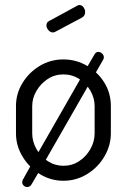

<svg xmlns="http://www.w3.org/2000/svg" viewBox="-20 -717 509 769"><path d="M234 7Q183 7 140 -19.5Q97 -46 70.5 -89.5Q44 -133 44 -183V-292Q44 -342 70 -384.5Q96 -427 139 -453Q182 -479 234 -479Q285 -479 328.5 -453.5Q372 -428 398 -386Q424 -344 424 -292V-183Q424 -134 398 -90Q372 -46 328.5 -19.5Q285 7 234 7ZM234 -53Q269 -53 297 -71.5Q325 -90 342 -120Q359 -150 359 -183V-292Q359 -324 342.5 -353Q326 -382 297.5 -400.5Q269 -419 234 -419Q199 -419 171 -400.5Q143 -382 126 -353Q109 -324 109 -292V-183Q109 -150 126 -120Q143 -90 171.5 -71.5Q200 -53 234 -53ZM89 32Q81 32 75 26.5Q69 21 69 13Q69 6 72 2L101 -50L331 -452L359 -500Q364 -509 374 -509Q382 -509 389 -502.5Q396 -496 396 -487Q396 -481 391 -474L364 -427L133 -24L106 22Q100 32 89 32ZM192 -587Q182 -587 174 -596Q166 -605 166 -615Q166 -628 177 -633L289 -694Q294 -697 297 -697Q308 -697 314.5 -688Q321 -679 321 -669Q321 -654 309 -647L202 -590Q200 -589 197 -588Q194 -587 192 -587Z"/></svg>

Font: Dosis ExtraLight
Style: Regular
Weight: 400
Version: Version 3.001; ttfautohint (v1.8.2)